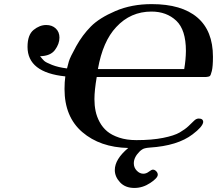

<svg xmlns="http://www.w3.org/2000/svg" viewBox="-20 -717 1066 943"><path d="M115.2 -486.8Q115.2 -545.9 145 -570.1Q174.8 -594.2 207 -594.2Q235.8 -594.2 253.9 -577.1Q272 -560.1 272 -532.2Q272 -501.5 250 -471.7Q228 -441.9 176.8 -440.9Q188 -426.8 196.5 -418.5Q205.1 -410.2 235.6 -398.2Q266.1 -386.2 309.1 -380.9Q312 -394 318.1 -415Q324.2 -436 354.5 -490.5Q384.8 -544.9 426.3 -586.9Q467.8 -628.9 546.9 -662.8Q626 -696.8 725.1 -696.8Q872.1 -696.8 949 -631.3Q1025.9 -565.9 1025.9 -438Q1025.9 -391.1 1020.5 -368.7Q1015.1 -346.2 1010 -343Q1004.9 -339.8 992.2 -338.9H455.1Q443.8 -272.9 443.8 -230Q443.8 -199.2 449.5 -171.6Q455.1 -144 469.5 -117.4Q483.9 -90.8 506.3 -72Q528.8 -53.2 565.4 -41Q602.1 -28.8 649.9 -28.8Q726.1 -28.8 781 -39.8Q835.9 -50.8 862.5 -66.4Q889.2 -82 905.5 -97.4Q921.9 -112.8 932.9 -123.8Q943.8 -134.8 956.1 -134.8Q978 -134.8 978 -117.2Q975.1 -94.2 925.8 -57.1Q852.5 -1 715.8 7.8Q687 9.8 676.8 18.1Q671.9 21 665 27.8Q637.2 55.7 637.2 85Q637.2 106 651.6 121.1Q666 136.2 684.1 136.2Q698.2 136.2 711.2 126.2Q724.1 116.2 731 116.2Q739.7 116.2 747.3 124Q754.9 131.8 754.9 141.1Q754.9 157.2 718 181.6Q681.2 206.1 640.1 206.1Q595.2 206.1 569.6 178.5Q543.9 150.9 543.9 118.2Q543.9 64.9 609.9 9.8Q471.7 6.8 384.3 -68.1Q296.9 -143.1 296.9 -279.8Q296.9 -314 300.8 -341.8Q115.2 -360.8 115.2 -486.8ZM460.9 -377.9H884.8Q892.6 -423.8 893.1 -466.8Q893.1 -570.8 845.5 -615.5Q797.9 -660.2 724.1 -660.2Q621.1 -660.2 550.8 -584Q484.9 -514.2 460.9 -377.9Z"/></svg>

Font: CMU Serif Extra
Style: BoldSlanted
Weight: 700
Italic angle: -9.46001°
Version: Version 0.7.0